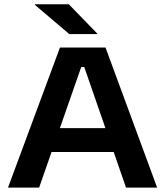

<svg xmlns="http://www.w3.org/2000/svg" viewBox="-20 -856 754 876"><path d="M16.5 0 253.5 -639H461.5L697 0H555L364.5 -550H350.5L158.5 0ZM183.5 -162.5V-271.5H529.5V-162.5ZM294 -836.5 424.5 -702V-700.5H296L139 -834V-836.5Z"/></svg>

Font: Anek Gujarati SemiExpanded SemiBold
Style: Regular
Weight: 600
Width: 6
Designer: Mrunmayee Ghaisas (Gujarati), Yesha Goshar (Latin)
Foundry: Ek Type
Version: Version 1.003